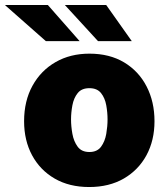

<svg xmlns="http://www.w3.org/2000/svg" viewBox="-72 -743 668 773"><path d="M287 10Q207 10 148.2 -24Q89.5 -58 57.2 -117.8Q25 -177.5 25 -255Q25 -336.5 58.8 -397.8Q92.5 -459 151.8 -493Q211 -527 288 -527Q369 -527 427.8 -491.8Q486.5 -456.5 518.2 -395Q550 -333.5 550 -255Q550 -178 517.8 -118.2Q485.5 -58.5 426.5 -24.2Q367.5 10 287 10ZM288 -131Q319 -131 334.8 -152.2Q350.5 -173.5 355.8 -204Q361 -234.5 361 -262Q361 -290 355.8 -319.2Q350.5 -348.5 334.8 -368.2Q319 -388 288 -388Q256.5 -388 240.8 -368.2Q225 -348.5 219.5 -319.2Q214 -290 214 -262Q214 -234.5 219.5 -204Q225 -173.5 240.8 -152.2Q256.5 -131 288 -131ZM355.5 -723 458.5 -577.5H322.5L189 -723ZM120.5 -723 248.5 -577.5H112.5L-52.5 -723Z"/></svg>

Font: Public Sans Black
Style: Regular
Weight: 900
Designer: The Public Sans Project Authors: Dan O. Williams and USWDS (Libre Franklin designed by Pablo Impallari and Rodrigo Fuenz
Version: Version 1.007